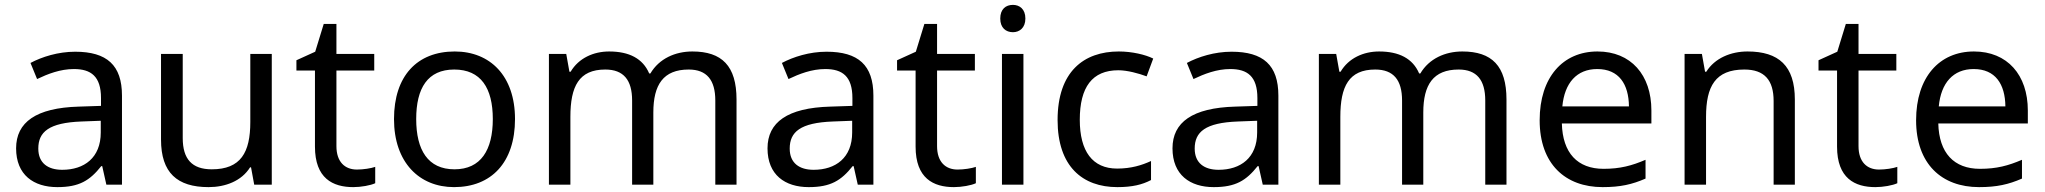

<svg xmlns="http://www.w3.org/2000/svg" viewBox="-20 -757 8383 787"><path d="M288 -545C218 -545 152 -524 105 -499L132 -433C176 -454 227 -474 283 -474C353 -474 394 -444 394 -355V-323L303 -320C128 -315 46 -256 46 -149C46 -40 118 10 215 10C305 10 348 -17 395 -76H399L416 0H480V-365C480 -490 418 -545 288 -545ZM314 -259 393 -262V-214C393 -110 325 -61 235 -61C177 -61 137 -88 137 -148C137 -216 180 -254 314 -259Z M1094 -536H1006V-257C1006 -132 967 -63 848 -63C767 -63 729 -105 729 -191V-536H640V-185C640 -49 706 10 835 10C904 10 970 -15 1005 -71H1009L1022 0H1094Z M1443 -62C1394 -62 1359 -93 1359 -158V-468H1514V-536H1359V-659H1307L1272 -545L1195 -510V-468H1271V-156C1271 -26 1344 10 1428 10C1460 10 1499 3 1518 -6V-73C1501 -67 1469 -62 1443 -62Z M2091 -269C2091 -446 1989 -546 1844 -546C1690 -546 1595 -446 1595 -269C1595 -91 1699 10 1841 10C1994 10 2091 -91 2091 -269ZM1686 -269C1686 -396 1733 -472 1842 -472C1951 -472 2000 -396 2000 -269C2000 -142 1951 -63 1843 -63C1734 -63 1686 -142 1686 -269Z M2818 -546C2748 -546 2682 -517 2646 -456H2641C2615 -517 2559 -546 2477 -546C2413 -546 2352 -519 2319 -463H2314L2301 -536H2230V0H2318V-278C2318 -403 2353 -472 2461 -472C2536 -472 2571 -429 2571 -345V0H2658V-296C2658 -410 2699 -472 2803 -472C2877 -472 2912 -429 2912 -345V0H2999V-349C2999 -487 2939 -546 2818 -546Z M3368 -545C3298 -545 3232 -524 3185 -499L3212 -433C3256 -454 3307 -474 3363 -474C3433 -474 3474 -444 3474 -355V-323L3383 -320C3208 -315 3126 -256 3126 -149C3126 -40 3198 10 3295 10C3385 10 3428 -17 3475 -76H3479L3496 0H3560V-365C3560 -490 3498 -545 3368 -545ZM3394 -259 3473 -262V-214C3473 -110 3405 -61 3315 -61C3257 -61 3217 -88 3217 -148C3217 -216 3260 -254 3394 -259Z M3905 -62C3856 -62 3821 -93 3821 -158V-468H3976V-536H3821V-659H3769L3734 -545L3657 -510V-468H3733V-156C3733 -26 3806 10 3890 10C3922 10 3961 3 3980 -6V-73C3963 -67 3931 -62 3905 -62Z M4132 -737C4103 -737 4080 -720 4080 -681C4080 -643 4103 -625 4132 -625C4159 -625 4183 -643 4183 -681C4183 -720 4159 -737 4132 -737ZM4175 -536H4087V0H4175Z M4560 10C4621 10 4662 0 4698 -19V-97C4661 -80 4617 -66 4559 -66C4458 -66 4406 -137 4406 -266C4406 -400 4457 -469 4564 -469C4601 -469 4648 -456 4680 -444L4707 -517C4675 -533 4620 -546 4566 -546C4422 -546 4315 -463 4315 -265C4315 -75 4417 10 4560 10Z M5028 -545C4958 -545 4892 -524 4845 -499L4872 -433C4916 -454 4967 -474 5023 -474C5093 -474 5134 -444 5134 -355V-323L5043 -320C4868 -315 4786 -256 4786 -149C4786 -40 4858 10 4955 10C5045 10 5088 -17 5135 -76H5139L5156 0H5220V-365C5220 -490 5158 -545 5028 -545ZM5054 -259 5133 -262V-214C5133 -110 5065 -61 4975 -61C4917 -61 4877 -88 4877 -148C4877 -216 4920 -254 5054 -259Z M5974 -546C5904 -546 5838 -517 5802 -456H5797C5771 -517 5715 -546 5633 -546C5569 -546 5508 -519 5475 -463H5470L5457 -536H5386V0H5474V-278C5474 -403 5509 -472 5617 -472C5692 -472 5727 -429 5727 -345V0H5814V-296C5814 -410 5855 -472 5959 -472C6033 -472 6068 -429 6068 -345V0H6155V-349C6155 -487 6095 -546 5974 -546Z M6528 -546C6386 -546 6291 -440 6291 -264C6291 -85 6396 10 6549 10C6622 10 6670 -1 6725 -25V-102C6669 -78 6621 -65 6553 -65C6446 -65 6385 -130 6382 -251H6749V-304C6749 -450 6665 -546 6528 -546ZM6527 -474C6616 -474 6656 -412 6657 -321H6384C6393 -417 6443 -474 6527 -474Z M7143 -546C7075 -546 7009 -519 6974 -463H6969L6956 -536H6885V0H6973V-278C6973 -403 7011 -472 7130 -472C7212 -472 7250 -429 7250 -343V0H7337V-349C7337 -487 7271 -546 7143 -546Z M7682 -62C7633 -62 7598 -93 7598 -158V-468H7753V-536H7598V-659H7546L7511 -545L7434 -510V-468H7510V-156C7510 -26 7583 10 7667 10C7699 10 7738 3 7757 -6V-73C7740 -67 7708 -62 7682 -62Z M8071 -546C7929 -546 7834 -440 7834 -264C7834 -85 7939 10 8092 10C8165 10 8213 -1 8268 -25V-102C8212 -78 8164 -65 8096 -65C7989 -65 7928 -130 7925 -251H8292V-304C8292 -450 8208 -546 8071 -546ZM8070 -474C8159 -474 8199 -412 8200 -321H7927C7936 -417 7986 -474 8070 -474Z"/></svg>

Font: Noto Sans Lycian
Style: Regular
Weight: 400
Designer: Monotype Design Team
Foundry: Monotype Imaging Inc.
Version: Version 2.002